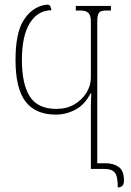

<svg xmlns="http://www.w3.org/2000/svg" viewBox="-20 -740 573 841"><path d="M496 81Q496 31 482.5 15.5Q469 0 438 0H378V-268Q378 -284 378.5 -299Q379 -314 380 -330H376Q351 -281 310 -259.5Q269 -238 225 -238Q135 -238 91.5 -295.5Q48 -353 48 -477Q48 -596 83.5 -651.5Q119 -707 174 -718Q196 -723 200.5 -712Q205 -701 205 -695Q146 -695 111 -639.5Q76 -584 76 -477Q76 -372 110.5 -317.5Q145 -263 227 -263Q272 -263 306 -283Q340 -303 359 -334.5Q378 -366 378 -399V-646Q378 -674 366.5 -684Q355 -694 332 -694H312V-714H466V-694H446Q421 -694 413.5 -684Q406 -674 406 -646V-25H443Q476 -25 499.5 -9Q523 7 523 51Q523 81 496 81Z"/></svg>

Font: Noto Serif Georgian ExtraCondensed Thin
Style: Regular
Weight: 100
Width: 2
Designer: Monotype Design Team, Akaki Razmadze
Foundry: Google LLC
Version: Version 2.003; ttfautohint (v1.8.4.7-5d5b)